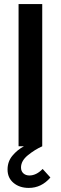

<svg xmlns="http://www.w3.org/2000/svg" viewBox="-20 -717 298 941"><path d="M71 -697H187V0Q151 16 117 43.5Q83 71 83 104Q83 122 94.5 132.5Q106 143 124 143Q158 143 189 111L227 153Q183 204 121 204Q76 204 46.5 179.5Q17 155 17 114Q17 75 40.5 46.5Q64 18 97 0H71Z"/></svg>

Font: Hanken Grotesk SemiBold
Style: Regular
Weight: 600
Designer: Alfredo Marco Pradil
Foundry: Hanken Design Co.
Version: Version 3.014